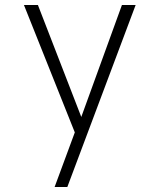

<svg xmlns="http://www.w3.org/2000/svg" viewBox="-20 -570 640 770"><path d="M199 180 280 -39 76 -550H132L306 -101L469 -550H524L250 180Z"/></svg>

Font: Tiny Thin
Style: Regular
Weight: 100
Monospace: yes
Designer: Philipp Nurullin, Konstantin Bulenkov
Foundry: JetBrains
Version: Version 2.251; ttfautohint (v1.8.4.7-5d5b)